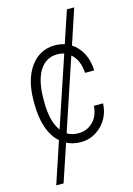

<svg xmlns="http://www.w3.org/2000/svg" viewBox="-135 -779 724 1049"><g transform="rotate(-15 227.0 -254.0)"><path d="M239.3 -40.5Q288.6 -40.5 322.3 -74.2Q356 -107.9 358.9 -163.6H411.1Q407.2 -87.9 357.4 -39.1Q307.6 9.8 239.3 9.8Q197.3 9.8 160.2 -8.3L89.4 203.1H47.9L126 -31.7Q47.9 -102.1 47.9 -260.7V-274.4Q47.9 -394.5 99.6 -466.3Q151.4 -538.1 238.8 -538.1Q266.6 -538.1 292.5 -529.8L353 -710.9H394.5L328.6 -512.7Q365.2 -489.3 387 -447.8Q408.7 -406.2 411.1 -350.1H358.9Q355 -424.3 311 -460.9L176.3 -57.1Q202.6 -40.5 239.3 -40.5ZM102.5 -253.9Q102.5 -143.6 144.5 -86.9L276.4 -481Q259.3 -487.3 238.8 -487.3Q173.8 -487.3 138.2 -430.9Q102.5 -374.5 102.5 -269.5Z"/></g></svg>

Font: Roboto Condensed Light
Style: Regular
Weight: 300
Designer: Google
Version: Version 2.134; 2016